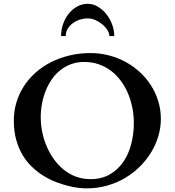

<svg xmlns="http://www.w3.org/2000/svg" viewBox="-20 -992 932 1024"><path d="M440.4 12.7Q423.3 12.7 397.7 9.8Q372.1 6.8 341.6 -1Q311 -8.8 277.8 -21.5Q244.6 -34.2 212.6 -54Q180.7 -73.7 151.9 -100.8Q123 -127.9 101.3 -163.8Q79.6 -199.7 66.7 -245.6Q53.7 -291.5 53.7 -348.6Q53.7 -399.4 67.6 -445.8Q81.5 -492.2 107.4 -532.2Q133.3 -572.3 170.2 -605Q207 -637.7 252.4 -660.6Q297.9 -683.6 351.1 -696.3Q404.3 -709 462.9 -709Q513.7 -709 561.3 -696.5Q608.9 -684.1 650.4 -661.4Q691.9 -638.7 726.3 -606.9Q760.7 -575.2 785.6 -536.1Q810.5 -497.1 824.2 -451.9Q837.9 -406.7 837.9 -357.9Q837.9 -312 824.7 -266.8Q811.5 -221.7 786.6 -180.4Q761.7 -139.2 726.3 -104Q690.9 -68.8 647 -42.7Q603 -16.6 550.8 -2Q498.5 12.7 440.4 12.7ZM197.3 -366.7Q197.3 -327.1 205.3 -287.6Q213.4 -248 229 -211.4Q244.6 -174.8 267.6 -142.8Q290.5 -110.8 319.8 -87.2Q349.1 -63.5 385 -50Q420.9 -36.6 462.9 -36.6Q522 -36.6 565.4 -61.8Q608.9 -86.9 637.5 -128.4Q666 -169.9 679.9 -223.9Q693.8 -277.8 693.8 -335.4Q693.8 -377.4 685.8 -417.7Q677.7 -458 662.4 -494.4Q647 -530.8 624.3 -561.3Q601.6 -591.8 572 -614.3Q542.5 -636.7 506.6 -649.2Q470.7 -661.6 428.7 -661.6Q391.1 -661.6 359.4 -649.9Q327.6 -638.2 302 -617.9Q276.4 -597.7 256.8 -569.6Q237.3 -541.5 224.1 -508.8Q210.9 -476.1 204.1 -439.7Q197.3 -403.3 197.3 -366.7ZM448.2 -971.7Q476.6 -971.7 502.2 -956.3Q527.8 -940.9 547.4 -916.5Q566.9 -892.1 578.1 -861.3Q589.4 -830.6 589.4 -799.8H563.5Q563.5 -814.5 553.2 -831.1Q543 -847.7 526.4 -861.6Q509.8 -875.5 489.3 -884.8Q468.8 -894 448.2 -894Q427.7 -894 406.7 -887.5Q385.7 -880.9 368.9 -868.7Q352.1 -856.4 341.3 -839.1Q330.6 -821.8 330.6 -799.8H305.7Q305.7 -833.5 316.7 -864.5Q327.6 -895.5 346.7 -919.2Q365.7 -942.9 391.8 -957.3Q418 -971.7 448.2 -971.7Z"/></svg>

Font: Cardo
Style: Bold
Weight: 700
Designer: David J. Perry
Foundry: David J. Perry
Version: Version 1.0011